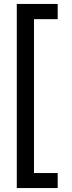

<svg xmlns="http://www.w3.org/2000/svg" viewBox="-20 -836 362 972"><path d="M272 -816V-739H152V40H272V116H65V-816Z"/></svg>

Font: Firava
Style: Regular
Weight: 400
Designer: Carrois Corporate & Edenspiekermann AG
Foundry: Greg Finn Gibson
Version: Version 5.000